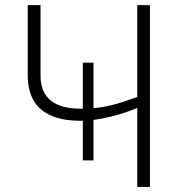

<svg xmlns="http://www.w3.org/2000/svg" viewBox="-20 -734 710 754"><path d="M568.8 0H519V-310.1Q434.1 -274.9 347.2 -263.2V-104H305.2V-259.8H293.9Q194.3 -259.8 141.6 -304Q88.9 -348.1 88.9 -439V-713.9H139.2V-437Q139.2 -307.1 297.9 -307.1H305.2V-487.8H347.2V-309.1Q382.8 -312.5 419.2 -321.3Q455.6 -330.1 519 -353V-713.9H568.8Z"/></svg>

Font: JBL Sans
Style: Light
Weight: 300
Version: Version 1.10